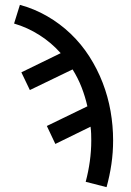

<svg xmlns="http://www.w3.org/2000/svg" viewBox="-20 -548 540 791"><path d="M419 223 333 201Q344 160 350 117Q356 74 356 31Q356 17 355.5 3Q355 -11 353 -26L208 45L173 -29L340 -110Q331 -150 316 -188.5Q301 -227 279 -262L103 -177L68 -250L230 -329Q192 -372 142.5 -403.5Q93 -435 38 -451L62 -528Q121 -512 174 -481.5Q227 -451 271 -409Q315 -367 348 -315.5Q381 -264 403 -207Q425 -150 435.5 -90Q446 -30 446 31Q446 80 439 128Q432 176 419 223Z"/></svg>

Font: Iosevka SS18 Medium
Style: Regular
Weight: 500
Monospace: yes
Designer: Belleve Invis
Foundry: Belleve Invis
Version: Version 25.1.1; ttfautohint (v1.8.4)